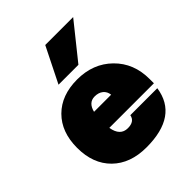

<svg xmlns="http://www.w3.org/2000/svg" viewBox="-212 -888 1023 1023"><g transform="rotate(-45 299.5 -376.0)"><path d="M511.2 -759.8 351.1 -560.1H201.2L300.8 -759.8ZM33.2 -252Q33.2 -371.1 102.8 -440.4Q172.4 -509.8 291 -509.8Q411.1 -509.8 488.5 -433.6Q565.9 -357.4 565.9 -238.8V-206.1H230Q241.7 -134.8 298.8 -134.8Q349.6 -134.8 356.9 -174.8H560.1Q533.7 7.8 296.9 7.8Q175.3 7.8 104.2 -62Q33.2 -131.8 33.2 -252ZM293 -379.9Q246.6 -379.9 232.9 -324.2H361.8Q358.9 -350.1 340.6 -365Q322.3 -379.9 293 -379.9Z"/></g></svg>

Font: Overused Grotesk Black
Style: Regular
Weight: 900
Version: Version 0.002